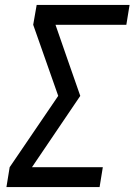

<svg xmlns="http://www.w3.org/2000/svg" viewBox="-20 -755 543 775"><path d="M6 0 19 -80 215 -368 114 -655 128 -735H503L490 -655H204L254 -511L304 -368L109 -80H395L382 0Z"/></svg>

Font: Iosevka SS04 Medium
Style: Italic
Weight: 500
Italic angle: -9°
Monospace: yes
Designer: Belleve Invis
Foundry: Belleve Invis
Version: Version 19.0.0; ttfautohint (v1.8.4)